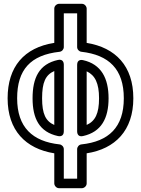

<svg xmlns="http://www.w3.org/2000/svg" viewBox="-20 -772 740 1008"><path d="M630 -256C630 -103.7 551 -29.2 407.4 -13.9C394.3 -12.5 385 -0.6 385 11V166H315V11C315 -2.1 304.2 -12.6 292.7 -13.9C150.6 -29.4 70 -103.6 70 -256C70 -406 140.1 -483.3 292.7 -500.1C305.8 -501.6 315 -513.5 315 -525V-702H385V-525C385 -511.9 395.9 -501.4 407.2 -500.2C551.5 -483.7 630 -409.4 630 -256ZM680 -256C680 -425.1 586.9 -522.2 435 -546.8V-727C435 -737.7 425.1 -752 410 -752H290C279.3 -752 265 -742.1 265 -727V-546.9C106 -522.1 20 -421.2 20 -256C20 -87.7 114.1 8.7 265 32.9V191C265 201.7 274.9 216 290 216H410C420.7 216 435 206.1 435 191V32.9C585 9.7 680 -87.2 680 -256ZM284.7 -457.4C185.1 -436 151 -363 151 -256C151 -150.2 186.3 -78.8 284.7 -57.6C291 -56.2 315 -53.3 315 -82V-433C315 -439.5 312.8 -463.5 284.7 -457.4ZM265 -399.1V-115.9C219.8 -135.8 201 -173.7 201 -256C201 -339.7 218.9 -378.7 265 -399.1ZM415.3 -57.6C512.2 -78.8 550 -151.1 550 -256C550 -359.9 512.3 -435.2 415.3 -456.4C409.1 -457.8 385 -460.9 385 -432V-82C385 -75.6 387.1 -51.4 415.3 -57.6ZM435 -116.1V-397.6C479 -377.1 500 -335.3 500 -256C500 -176.1 480.1 -136.3 435 -116.1Z"/></svg>

Font: Fog Sans
Style: Outline
Weight: 700
Foundry: Intel Corporation
Version: Version 1.00